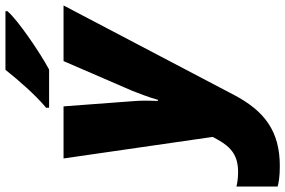

<svg xmlns="http://www.w3.org/2000/svg" viewBox="-254 -615 1046 704"><g transform="rotate(-90 269.0 -263.0)"><path d="M226 -606H366C428 -639 551 -723 580 -759V-766H365C327 -718 272 -655 226 -617ZM12 240C139 240 214 185 274 70L601 -553H397L288 -301C279 -278 263 -237 255 -207H251C252 -236 253 -265 250 -299L231 -553H40L119 -6L108 14C80 64 48 87 -10 87C-32 87 -51 84 -63 81V232C-49 236 -26 240 12 240Z"/></g></svg>

Font: Noto Sans UI Black
Style: Italic
Weight: 900
Italic angle: -372°
Designer: Monotype Design Team
Foundry: Monotype Imaging Inc.
Version: Version 1.901